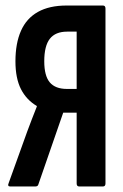

<svg xmlns="http://www.w3.org/2000/svg" viewBox="-20 -675 445 695"><path d="M16.7 0Q5.9 0 11.7 -13.3L78.7 -199.4Q87.1 -222 95.8 -244.7Q104.5 -267.3 113.3 -289.3V-291.3Q75.7 -313.4 55.8 -352.5Q35.9 -391.7 35.9 -453Q35.9 -518.3 55.9 -563.4Q75.8 -608.5 117.2 -631.8Q158.6 -655 221.2 -655H352.5Q361.8 -655 361.8 -644.1V-10.9Q361.8 0 352.5 0H266.8Q257.5 0 257.5 -10.9V-267.1H208.8L118.8 -7.2Q117.8 -3.4 114.9 -1.7Q111.9 0 108.1 0ZM222 -353.1H257.5V-560.5H223Q180.7 -560.5 160.4 -534.6Q140.2 -508.8 140.2 -453.3Q140.2 -400.2 160.4 -376.6Q180.6 -353.1 222 -353.1Z"/></svg>

Font: Sofia Sans Extra Condensed
Style: Regular
Weight: 400
Designer: Botio Nikoltchev, Ani Petrova
Foundry: lettersoup
Version: Version 4.101